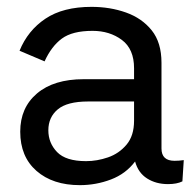

<svg xmlns="http://www.w3.org/2000/svg" viewBox="-20 -530 564 560"><path d="M371 -331Q371 -387 335.5 -413.5Q300 -440 250 -440Q191 -440 160.5 -417.5Q130 -395 110 -351L37 -382Q61 -441 112.5 -475.5Q164 -510 247 -510Q301 -510 347.5 -493.5Q394 -477 422.5 -441.5Q451 -406 451 -347V-97Q451 -61 489 -61Q495 -61 502.5 -61.5Q510 -62 516 -63L512 -1Q496 7 470 7Q435 7 409 -9.5Q383 -26 374 -59Q347 -23 303.5 -6.5Q260 10 213 10Q134 10 86.5 -31.5Q39 -73 39 -146Q39 -216 88 -257.5Q137 -299 224 -299H371ZM231 -60Q263 -60 295 -71Q327 -82 349 -108Q371 -134 371 -178V-234H237Q176 -234 148.5 -211Q121 -188 121 -150Q121 -113 146.5 -86.5Q172 -60 231 -60Z"/></svg>

Font: Prodigy Sans
Style: Regular
Weight: 400
Designer: Wei Huang
Foundry: Wei Huang
Version: Version 1.003; ttfautohint (v1.8.3)